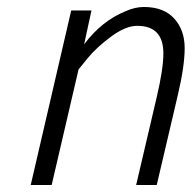

<svg xmlns="http://www.w3.org/2000/svg" viewBox="-20 -530 549 550"><path d="M392 -510C375.3 -510 358 -506 340 -498C294 -479.3 254.3 -447.7 221 -403L242 -500H184L68 0H128L205 -331L230 -362C247.3 -383.3 270 -404.3 298 -425C326 -445.7 351 -456 373 -456C423 -456 448 -429.7 448 -377C448 -347.7 441.7 -306 429 -252L370 0H429L489 -256C502.3 -312 509 -357.3 509 -392C509 -426.7 499 -455 479 -477C459 -499 430 -510 392 -510Z"/></svg>

Font: Titillium Web
Style: Light Italic
Weight: 300
Italic angle: -13°
Version: Version 1.001;PS 57.000;hotconv 1.0.70;makeotf.lib2.5.55311